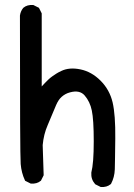

<svg xmlns="http://www.w3.org/2000/svg" viewBox="-20 -741 540 775"><path d="M385.3 13.2 365.7 3.4 364.7 2.9 363.8 2Q346.7 -17.6 348.6 -43.5V-43.9V-44.4Q353.5 -63.5 356 -95Q358.4 -126.5 358.4 -170.4Q358.4 -258.3 350.6 -294.9Q343.3 -330.6 321.8 -355.5Q301.8 -378.9 262.7 -368.2Q252.9 -365.7 244.4 -361.1Q235.8 -356.4 228.8 -350.1Q221.7 -343.8 216.3 -335.4Q210.9 -327.1 206.5 -316.9Q189 -273.9 172.4 -235.8Q156.2 -198.7 152.3 -155.3L156.2 -35.2V-33.7L155.8 -32.7L146 -13.2L145.5 -11.7L144.5 -11.2Q128.9 2 105 0H104L103 -0.5L83.5 -10.3L81.5 -11.2L80.6 -13.2Q66.4 -43.5 63.5 -79.1Q60.5 -113.8 60.5 -677.7V-678.2Q63 -695.8 73.7 -709L74.2 -709.5Q89.8 -722.7 113.8 -720.7H114.7L115.7 -720.2L135.3 -710.4L137.2 -709.5L137.7 -708L138.2 -707.5L147.9 -688L148.4 -687V-685.5V-392.1Q161.6 -406.7 175.8 -420.4Q182.6 -426.8 190.7 -432.6Q198.7 -438.5 207.8 -444.1Q216.8 -449.7 227.5 -454.6Q259.8 -470.2 304.7 -460.9Q349.6 -451.7 386 -415.3Q422.4 -378.9 434.6 -327.6Q446.3 -276.9 445.3 -182.1Q444.8 -134.8 444.3 -103.8Q443.8 -72.8 443.4 -57.6Q442.4 -25.9 428.2 1L427.7 2L426.8 2.4Q411.1 15.6 387.2 13.7H386.2Z"/></svg>

Font: NaikaiFont
Style: SemiBold
Weight: 600
Version: Version 1.89